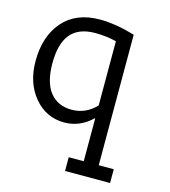

<svg xmlns="http://www.w3.org/2000/svg" viewBox="-114 -629 842 951"><g transform="rotate(15 307.5 -153.5)"><path d="M538.5 160.3V230.8H307.7V160.3H384.6V-59H382.1Q320.5 0 241 0Q147.4 0 86.5 -73.1Q25.6 -146.2 25.6 -257.7Q25.6 -384.6 92.3 -461.5Q159 -538.5 282.1 -538.5Q361.5 -538.5 461.5 -509V160.3ZM384.6 -455.1Q332.1 -467.9 275.6 -467.9Q191 -467.9 150 -418.6Q109 -369.2 109 -269.2Q109 -170.5 148.7 -120.5Q188.5 -70.5 260.3 -70.5Q332.1 -70.5 384.6 -125.6Z"/></g></svg>

Font: Slabo 13px
Style: Regular
Weight: 400
Designer: John Hudson
Foundry: Tiro Typeworks Ltd.
Version: Version 1.02 Build 005a